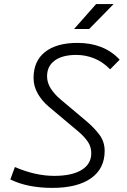

<svg xmlns="http://www.w3.org/2000/svg" viewBox="-20 -914 626 944"><path d="M237.3 9.8Q115.2 9.8 30.8 -31.7L53.2 -92.8Q153.8 -49.3 246.6 -49.3Q333.5 -49.3 381.1 -78.4Q428.7 -107.4 428.7 -160.6Q428.7 -192.4 412.1 -216.8Q395.5 -241.2 369.6 -263.7L220.7 -388.7Q186.5 -417.5 165.8 -453.6Q145 -489.7 145 -530.8Q145 -613.8 201.4 -658.4Q257.8 -703.1 360.8 -703.1Q491.7 -703.1 568.4 -620.6L521.5 -573.2Q484.4 -610.8 442.1 -627.4Q399.9 -644 355 -644Q287.1 -644 249.3 -616.5Q211.4 -588.9 211.4 -539.1Q211.4 -507.3 229.5 -479Q247.6 -450.7 276.4 -426.3L405.3 -317.9Q445.3 -283.7 470 -250Q494.6 -216.3 494.6 -171.9Q494.6 -85 427.5 -37.6Q360.4 9.8 237.3 9.8ZM344.2 -771.5 452.6 -894H538.6L418.5 -771.5Z"/></svg>

Font: Cascadia Mono Light
Style: Italic
Weight: 300
Italic angle: -10°
Monospace: yes
Designer: Aaron Bell
Foundry: Saja Typeworks
Version: Version 2404.023; ttfautohint (v1.8.4)